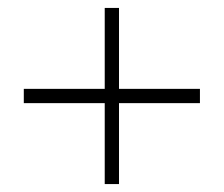

<svg xmlns="http://www.w3.org/2000/svg" viewBox="-20 -550 565 484"><path d="M280 -290V-86H244V-290H40V-326H244V-530H280V-326H484V-290Z"/></svg>

Font: Inknut Antiqua Light
Style: Regular
Weight: 300
Designer: Claus Eggers Sørensen
Foundry: Claus Eggers Sørensen
Version: Version 1.003; ttfautohint (v1.8.2) -l 8 -r 50 -G 200 -x 14 